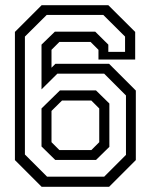

<svg xmlns="http://www.w3.org/2000/svg" viewBox="-20 -720 581 740"><path d="M140.5 0 37.5 -103V-597L140.5 -700H397.5L501 -597V-490.5H359.5V-528L329 -558.5H209L178.5 -528V-459L193.5 -474H400.5L503.5 -371V-103L400.5 0ZM193 -103.5 140 -155.5V-302L211 -371.5H350L401.5 -321V-154L350 -103.5ZM209 -141.5H332L362.5 -172V-302L332 -332.5H219L178.5 -292.5V-172ZM161.5 -39H381.5L465.5 -123V-352L381.5 -436H201L140 -375.5V-548L191.5 -598H347L397.5 -548V-520H462V-579L378 -662.5H160L76 -579V-124.5Z"/></svg>

Font: Tourney Thin
Style: Regular
Weight: 400
Version: Version 1.015